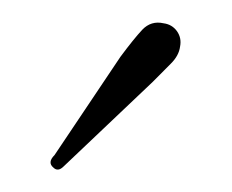

<svg xmlns="http://www.w3.org/2000/svg" viewBox="-20 -613 204 169"><path d="M86 -563Q97.5 -578.5 105.2 -586.8Q113 -595 124 -592.5Q131.5 -591.5 135.8 -585.5Q140 -579.5 138.5 -572Q137.5 -564 130.2 -556.8Q123 -549.5 114.5 -541L36 -466.5Q31 -461.5 27 -465.5Q21.5 -470 28 -476.5Z"/></svg>

Font: Fraunces 144pt SuperSoft Thin
Style: Regular
Weight: 100
Version: Version 1.000;[0bf87f6ff]